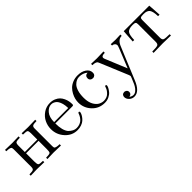

<svg xmlns="http://www.w3.org/2000/svg" viewBox="102 -1254 2265 2265"><g transform="rotate(-45 1234.5 -122.0)"><path d="M529 -409Q480 -409 465.5 -400Q451 -391 451 -363V-68Q451 -46 457 -38Q475 -23 529 -23V-1Q464 -4 407.5 -4Q351 -4 303 -1V-23Q359 -23 372 -34Q382 -49 381 -89V-227H173V-89Q173 -44 184 -33.5Q195 -23 251 -23V-1Q186 -4 129.5 -4Q73 -4 25 -1V-23Q74 -23 88.5 -31.5Q103 -40 103 -68V-363Q103 -385 97 -394Q79 -409 25 -409V-431Q90 -428 146.5 -428Q203 -428 251 -431V-409Q198 -409 185.5 -399.5Q173 -390 173 -354V-248H381V-355Q381 -388 371 -399Q359 -409 303 -409V-431Q351 -428 408 -428Q465 -428 529 -431Z M791 -449Q831 -449 863.5 -435Q896 -421 915.5 -400.5Q935 -380 947.5 -352.5Q960 -325 964.5 -300Q969 -275 969 -251Q969 -239 964.5 -235.5Q960 -232 945 -232H666Q666 -115 709 -63Q757 -15 805 -15Q908 -15 945 -125Q950 -134 959 -132.5Q968 -131 968 -121Q968 -112 962.5 -97.5Q957 -83 944 -64Q931 -45 912.5 -28.5Q894 -12 863.5 -1Q833 10 796 10Q707 10 644 -59Q581 -128 581 -222Q581 -279 606 -330Q631 -381 680.5 -415Q730 -449 791 -449ZM899 -296Q894 -331 883 -356.5Q872 -382 860 -395Q848 -408 832.5 -415.5Q817 -423 807.5 -424.5Q798 -426 789 -426Q744 -426 705.5 -381Q667 -336 667 -253H902Q901 -259 901 -272L899 -295Z M1360 -295Q1338 -295 1324.5 -307Q1311 -319 1311 -338Q1311 -383 1358 -387Q1315 -423 1254 -423Q1231 -423 1209 -413.5Q1187 -404 1165 -381.5Q1143 -359 1129.5 -315Q1116 -271 1116 -210Q1116 -97 1181 -43L1195 -33Q1228 -15 1261 -15Q1313 -16 1344 -46.5Q1375 -77 1385 -108L1391 -125Q1395 -133 1404.5 -130.5Q1414 -128 1414 -119Q1414 -107 1404 -87Q1394 -67 1375.5 -44.5Q1357 -22 1324 -6Q1291 10 1252 10Q1156 10 1093.5 -57Q1031 -124 1031 -215Q1031 -242 1038 -271.5Q1045 -301 1062 -333Q1079 -365 1103.5 -390Q1128 -415 1167 -431.5Q1206 -448 1253 -448Q1317 -448 1360 -419Q1403 -390 1403 -344Q1403 -318 1389 -306.5Q1375 -295 1360 -295Z M1551 205Q1514 205 1487 180Q1460 155 1460 122Q1460 106 1470.5 93Q1481 80 1509 80Q1546 89 1546 121Q1546 157 1506 164Q1512 170 1527 176.5Q1542 183 1555 183Q1580 183 1601.5 165Q1623 147 1638 121L1650 99Q1690 7 1690 2Q1690 -6 1681 -28L1542 -362Q1534 -381 1530.5 -387.5Q1527 -394 1509.5 -401.5Q1492 -409 1461 -409V-431Q1505 -428 1556.5 -428Q1608 -428 1668 -431V-409Q1612 -409 1612 -380Q1612 -369 1619 -354L1728 -90V-89H1729Q1731 -97 1784 -224.5Q1837 -352 1837 -364Q1837 -384 1822.5 -396.5Q1808 -409 1789 -409V-431Q1829 -428 1869 -428Q1909 -428 1950 -431V-409Q1892 -409 1860 -341Q1858 -338 1790 -173L1689 71Q1635 205 1551 205Z M2184 -371Q2184 -394 2173.5 -401.5Q2163 -409 2131 -409Q2067 -409 2044.5 -381.5Q2022 -354 2020 -270H1995L2006 -431H2432L2443 -270H2418Q2416 -350 2394 -379.5Q2372 -409 2315 -409Q2275 -409 2264.5 -402Q2254 -395 2254 -371V-73Q2254 -38 2274.5 -30.5Q2295 -23 2364 -23V-1Q2302 -4 2229.5 -4Q2157 -4 2074 -1V-23Q2143 -23 2163.5 -31Q2184 -39 2184 -73Z"/></g></svg>

Font: cwTeXMing
Style: Medium
Weight: 500
Version: Version 1.17